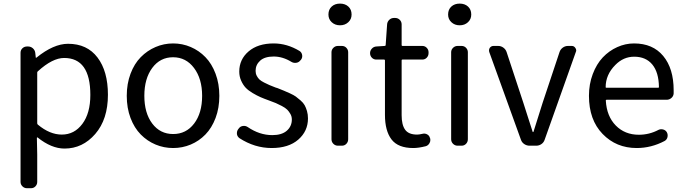

<svg xmlns="http://www.w3.org/2000/svg" viewBox="-20 -793 3728 1045"><path d="M127 231.4Q112.3 231.4 102.1 221.2Q91.8 210.9 91.8 197.3V-505.9Q91.8 -520.5 102.1 -530.3Q112.3 -540 127 -540H132.8Q147.5 -540 158.7 -530.3Q169.9 -520.5 171.9 -505.9L174.8 -479.5Q174.8 -478.5 176.3 -478.5Q177.7 -478.5 178.7 -479.5Q271.5 -554.7 350.6 -554.7Q454.1 -554.7 510.7 -480Q567.4 -405.3 567.4 -277.3Q567.4 -143.6 498.5 -64Q429.7 15.6 331.1 15.6Q259.8 15.6 184.6 -44.9Q183.6 -45.9 182.1 -44.9Q180.7 -43.9 180.7 -43L182.6 47.9V197.3Q182.6 210.9 172.9 221.2Q163.1 231.4 148.4 231.4ZM316.4 -60.5Q384.8 -60.5 428.2 -118.7Q471.7 -176.8 471.7 -276.4Q471.7 -477.5 329.1 -477.5Q265.6 -477.5 186.5 -405.3Q182.6 -402.3 182.6 -398.4V-122.1Q182.6 -117.2 186.5 -114.3Q251 -60.5 316.4 -60.5Z M669.9 -271.5Q669.9 -336.9 690.4 -391.6Q710.9 -446.3 746.1 -481.9Q781.2 -517.6 826.7 -537.1Q872.1 -556.6 922.4 -556.6Q972.7 -556.6 1018.1 -537.1Q1063.5 -517.6 1098.1 -481.9Q1132.8 -446.3 1153.3 -391.6Q1173.8 -336.9 1173.8 -271.5Q1173.8 -205.1 1153.3 -150.9Q1132.8 -96.7 1098.1 -61Q1063.5 -25.4 1018.1 -6.3Q972.7 12.7 922.4 12.7Q872.1 12.7 826.7 -6.3Q781.2 -25.4 746.1 -61Q710.9 -96.7 690.4 -150.9Q669.9 -205.1 669.9 -271.5ZM1080.1 -271.5Q1080.1 -364.3 1036.1 -422.9Q992.2 -481.4 921.9 -481.4Q851.6 -481.4 808.6 -423.3Q765.6 -365.2 765.6 -271.5Q765.6 -177.7 808.6 -120.6Q851.6 -63.5 922.4 -63.5Q993.2 -63.5 1036.6 -120.6Q1080.1 -177.7 1080.1 -271.5Z M1283.2 -41Q1271.5 -49.8 1269.5 -63.5Q1269.5 -66.4 1269.5 -69.3Q1269.5 -80.1 1276.4 -89.8L1280.3 -94.7Q1288.1 -105.5 1302.2 -107.4Q1316.4 -109.4 1328.1 -101.6Q1392.6 -57.6 1461.9 -57.6Q1513.7 -57.6 1541 -81.5Q1568.4 -105.5 1568.4 -142.6Q1568.4 -159.2 1560.5 -172.9Q1552.7 -186.5 1543 -196.3Q1533.2 -206.1 1513.7 -216.3Q1494.1 -226.6 1481.4 -231.9Q1468.8 -237.3 1444.3 -246.1Q1417 -255.9 1397.9 -264.2Q1378.9 -272.5 1355 -286.6Q1331.1 -300.8 1316.9 -315.9Q1302.7 -331.1 1292.5 -354Q1282.2 -377 1282.2 -403.3Q1282.2 -469.7 1333 -513.2Q1383.8 -556.6 1469.7 -556.6Q1542 -556.6 1610.4 -515.6Q1622.1 -507.8 1624.5 -493.7Q1627 -479.5 1618.2 -467.8L1615.2 -464.8Q1606.4 -453.1 1592.3 -451.2Q1578.1 -449.2 1566.4 -456.1Q1518.6 -485.4 1469.7 -485.4Q1420.9 -485.4 1396 -462.9Q1371.1 -440.4 1371.1 -407.2Q1371.1 -392.6 1377.4 -380.4Q1383.8 -368.2 1392.1 -360.4Q1400.4 -352.5 1417.5 -343.8Q1434.6 -335 1446.3 -330.1Q1458 -325.2 1480.5 -316.4Q1487.3 -314.5 1490.2 -313.5Q1514.6 -303.7 1525.4 -299.3Q1536.1 -294.9 1557.6 -285.2Q1579.1 -275.4 1589.8 -267.6Q1600.6 -259.8 1615.7 -246.6Q1630.9 -233.4 1638.2 -220.2Q1645.5 -207 1650.9 -188.5Q1656.2 -169.9 1656.2 -148.4Q1656.2 -79.1 1603.5 -33.2Q1550.8 12.7 1458.5 12.7Q1366.2 12.7 1283.2 -41Z M1819.3 0Q1804.7 0 1794.4 -10.3Q1784.2 -20.5 1784.2 -35.2V-508.8Q1784.2 -522.5 1794.4 -532.7Q1804.7 -543 1819.3 -543H1840.8Q1855.5 -543 1865.2 -532.7Q1875 -522.5 1875 -508.8V-35.2Q1875 -20.5 1865.2 -10.3Q1855.5 0 1840.8 0ZM1767.6 -713.9Q1767.6 -741.2 1785.2 -757.3Q1802.7 -773.4 1830.6 -773.4Q1858.4 -773.4 1876 -757.3Q1893.6 -741.2 1893.6 -713.9Q1893.6 -688.5 1875.5 -671.9Q1857.4 -655.3 1830.6 -655.3Q1803.7 -655.3 1785.6 -671.9Q1767.6 -688.5 1767.6 -713.9Z M2229.5 12.7Q2146.5 12.7 2110.8 -34.2Q2075.2 -81.1 2075.2 -168V-464.8Q2075.2 -468.8 2070.3 -468.8H2028.3Q2013.7 -468.8 2003.9 -479Q1994.1 -489.3 1994.1 -503.9Q1994.1 -517.6 2003.9 -528.3Q2013.7 -539.1 2028.3 -540L2074.2 -543Q2079.1 -543 2079.1 -547.9L2086.9 -660.2Q2087.9 -674.8 2098.6 -685.1Q2109.4 -695.3 2124 -695.3H2130.9Q2145.5 -695.3 2155.8 -685.1Q2166 -674.8 2166 -660.2V-547.9Q2166 -543 2169.9 -543H2278.3Q2293 -543 2302.7 -532.7Q2312.5 -522.5 2312.5 -508.8V-503.9Q2312.5 -489.3 2302.7 -479Q2293 -468.8 2278.3 -468.8H2169.9Q2166 -468.8 2166 -464.8V-166Q2166 -113.3 2185.1 -86.9Q2204.1 -60.5 2250 -60.5Q2261.7 -60.5 2278.3 -64.5Q2293 -68.4 2305.2 -61.5Q2317.4 -54.7 2320.3 -41L2321.3 -40Q2322.3 -35.2 2322.3 -31.2Q2322.3 -21.5 2317.4 -13.7Q2310.5 -1 2296.9 2.9Q2257.8 12.7 2229.5 12.7Z M2470.7 0Q2456.1 0 2445.8 -10.3Q2435.5 -20.5 2435.5 -35.2V-508.8Q2435.5 -522.5 2445.8 -532.7Q2456.1 -543 2470.7 -543H2492.2Q2506.8 -543 2516.6 -532.7Q2526.4 -522.5 2526.4 -508.8V-35.2Q2526.4 -20.5 2516.6 -10.3Q2506.8 0 2492.2 0ZM2418.9 -713.9Q2418.9 -741.2 2436.5 -757.3Q2454.1 -773.4 2481.9 -773.4Q2509.8 -773.4 2527.3 -757.3Q2544.9 -741.2 2544.9 -713.9Q2544.9 -688.5 2526.9 -671.9Q2508.8 -655.3 2481.9 -655.3Q2455.1 -655.3 2437 -671.9Q2418.9 -688.5 2418.9 -713.9Z M2862.3 0Q2846.7 0 2833.5 -8.8Q2820.3 -17.6 2815.4 -32.2L2642.6 -510.7Q2641.6 -514.6 2641.6 -518.6Q2641.6 -526.4 2645.5 -532.2Q2653.3 -543 2666 -543H2691.4Q2707 -543 2719.7 -533.7Q2732.4 -524.4 2737.3 -509.8L2828.1 -234.4Q2833 -219.7 2851.1 -162.6Q2869.1 -105.5 2878.9 -76.2Q2878.9 -74.2 2880.9 -74.2Q2882.8 -74.2 2883.8 -76.2Q2927.7 -214.8 2933.6 -234.4L3025.4 -509.8Q3030.3 -524.4 3043 -533.7Q3055.7 -543 3071.3 -543H3091.8Q3104.5 -543 3111.3 -532.2Q3116.2 -526.4 3116.2 -518.6Q3116.2 -514.6 3114.3 -510.7L2944.3 -32.2Q2939.5 -17.6 2926.8 -8.8Q2914.1 0 2898.4 0Z M3445.3 12.7Q3334 12.7 3259.8 -64Q3185.5 -140.6 3185.5 -271.5Q3185.5 -335 3206.1 -389.6Q3226.6 -444.3 3260.7 -480.5Q3294.9 -516.6 3339.4 -536.6Q3383.8 -556.6 3430.7 -556.6Q3533.2 -556.6 3589.8 -488.3Q3646.5 -419.9 3646.5 -301.8Q3646.5 -293 3646.5 -284.2Q3645.5 -269.5 3634.3 -259.8Q3623 -250 3608.4 -250H3281.2Q3276.4 -250 3277.3 -245.1Q3282.2 -160.2 3331.5 -109.9Q3380.9 -59.6 3457 -59.6Q3513.7 -59.6 3563.5 -85.9Q3575.2 -91.8 3588.9 -88.4Q3602.5 -85 3609.4 -73.2Q3616.2 -60.5 3612.8 -46.4Q3609.4 -32.2 3596.7 -25.4Q3524.4 12.7 3445.3 12.7ZM3276.4 -318.4Q3276.4 -315.4 3280.3 -315.4H3562.5Q3566.4 -315.4 3566.4 -319.3Q3566.4 -319.3 3566.4 -319.3Q3565.4 -399.4 3530.3 -441.9Q3495.1 -484.4 3431.6 -484.4Q3373 -484.4 3329.1 -439.5Q3276.4 -386.7 3276.4 -318.4Z"/></svg>

Font: Gen Jyuu GothicL Regular
Style: Regular
Weight: 400
Designer: [Source Han Sans]
Ryoko NISHIZUKA  (kana & ideographs); Paul D. Hunt (Latin, Greek & Cyrillic); Wenlong ZHANG  (bopomofo
Version: Version 1.002.20150607